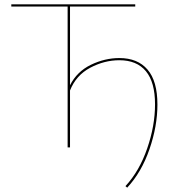

<svg xmlns="http://www.w3.org/2000/svg" viewBox="-20 -678 845 883"><path d="M704 -197Q704 -98 667.5 8Q631 114 565 185L557 178Q621 109 657 4.5Q693 -100 693 -198Q693 -300 651 -350.5Q609 -401 529 -401Q460 -401 395 -366.5Q330 -332 302 -262V0H291V-648H32V-658H602V-648H302V-286Q334 -349 398 -380Q462 -411 529 -411Q613 -411 658.5 -358Q704 -305 704 -197Z"/></svg>

Font: Ysabeau SC Hairline
Style: Regular
Weight: 100
Designer: Christian Thalmann (Catharsis Fonts)
Version: Version 0.003